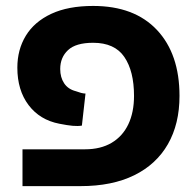

<svg xmlns="http://www.w3.org/2000/svg" viewBox="-20 -633 668 653"><path d="M56.5 0V-125.2H269Q322.5 -125.2 359.8 -147.4Q397 -169.5 416.4 -210.2Q435.8 -251 435.8 -306.8Q435.8 -391 402.9 -439.2Q370 -487.5 296.8 -487.5Q238 -487.5 211.4 -462.6Q184.8 -437.8 184.8 -398.2Q184.8 -370 198.1 -349.8Q211.5 -329.5 238 -322.8Q246.8 -319.5 255.6 -317.1Q264.5 -314.8 270.8 -314.8L258.5 -205.8Q245.2 -203.5 227 -205.1Q208.8 -206.8 181.8 -212.2Q115.5 -225 77.2 -275.6Q39 -326.2 39 -402.8Q39 -464.2 67.9 -511.6Q96.8 -559 154.2 -585.9Q211.8 -612.8 296.8 -612.8Q437 -612.8 513.8 -531.1Q590.5 -449.5 590.5 -306.8Q590.5 -211.5 551 -142.6Q511.5 -73.8 436.4 -36.9Q361.2 0 254 0Z"/></svg>

Font: Noto Sans Hebrew Light
Style: Regular
Weight: 100
Version: Version 3.000